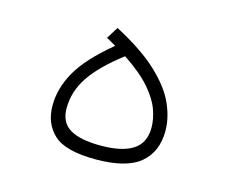

<svg xmlns="http://www.w3.org/2000/svg" viewBox="-68 -508 723 603"><g transform="rotate(15 293.0 -206.5)"><path d="M285.6 1.5Q187 1.5 149.2 -33.7Q111.3 -68.8 111.3 -127.4Q111.3 -183.6 142.6 -238.5Q173.8 -293.5 252.9 -358.9Q238.3 -367.7 221.7 -376.5L245.6 -415Q334.5 -368.2 384.3 -321.3Q434.1 -274.4 454.3 -229.2Q474.6 -184.1 474.6 -141.1Q474.6 -73.7 430.2 -36.1Q385.7 1.5 285.6 1.5ZM291.5 -335.4Q219.7 -280.3 188 -232.4Q156.2 -184.6 156.2 -130.4Q156.2 -84 189.7 -64.2Q223.1 -44.4 289.6 -44.4Q359.4 -44.4 394.5 -67.4Q429.7 -90.3 429.7 -140.1Q429.7 -167.5 418.7 -198.2Q407.7 -229 377.9 -263.4Q348.1 -297.9 291.5 -335.4Z"/></g></svg>

Font: Cascadia Code NF ExtraLight
Style: Regular
Weight: 200
Monospace: yes
Designer: Aaron Bell
Foundry: Saja Typeworks
Version: Version 2404.023; ttfautohint (v1.8.4)